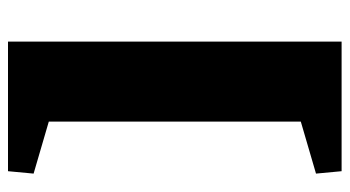

<svg xmlns="http://www.w3.org/2000/svg" viewBox="-217 -535 874 480"><g transform="rotate(90 220.0 -295.0)"><path d="M84 122V-712H408L414 -648L284 -610V20L414 58L408 122Z"/></g></svg>

Font: Eczar ExtraBold
Style: Regular
Weight: 800
Designer: Vaibhav Singh
Foundry: Rosetta Type Foundry
Version: Version 2.000